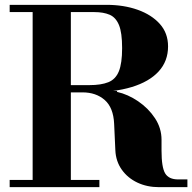

<svg xmlns="http://www.w3.org/2000/svg" viewBox="-20 -774 795 794"><path d="M267 -392V-422H350Q398 -422 428 -434Q458 -446 471.5 -479Q485 -512 485 -575Q485 -639 472 -670.5Q459 -702 433.5 -713Q408 -724 370 -724H20V-754H420Q492 -754 549.5 -733.5Q607 -713 641 -675Q675 -637 675 -582Q675 -521 636 -478.5Q597 -436 524.5 -414Q452 -392 350 -392ZM20 0V-30H391V0ZM115 -15V-754H273V-15ZM638 0Q588 0 548 -19Q508 -38 483.5 -72.5Q459 -107 457 -153L452 -262Q449 -329 413 -360.5Q377 -392 321 -392L397 -398H464V-394Q509 -384 551.5 -355Q594 -326 621 -285Q648 -244 648 -196V-151Q648 -82 663 -57Q678 -32 717 -32H755V0Z"/></svg>

Font: Libre Bodoni
Style: Bold
Weight: 700
Designer: Pablo Impallari, Rodrigo Fuenzalida
Foundry: Impallari Type
Version: Version 2.005;gftools[0.9.23]